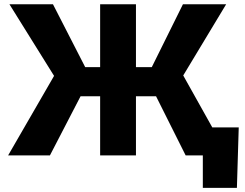

<svg xmlns="http://www.w3.org/2000/svg" viewBox="-20 -748 1178 924"><path d="M634.3 -727.5V0H461.9V-727.5ZM19 0 240.2 -382.8 25.4 -727.5H234.9L390.1 -424.8H710.4L860.4 -727.5H1068.4L861.8 -384.8L1077.1 0H873.5L731 -284.7H367.7L220.2 0ZM956.1 156.2V0H911.6V-134.8H1128.9L1120.1 156.2Z"/></svg>

Font: Inter 18pt ExtraBold
Style: Regular
Weight: 800
Designer: Rasmus Andersson
Foundry: rsms
Version: Version 4.001;git-66647c0bb